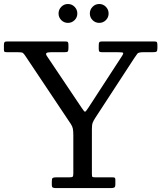

<svg xmlns="http://www.w3.org/2000/svg" viewBox="-20 -962 825 982"><path d="M245 -17C245 -8.7 247 -3.8 251 -2.2C255 -0.8 260.7 0 268 0H545C554 0 560.4 -0.9 564.2 -2.8C568.1 -4.6 570 -10.3 570 -20V-43C570 -48.3 568.9 -51.7 566.8 -53C564.6 -54.3 560.7 -55 555 -55H470C460 -55 454.2 -55.8 452.5 -57.5C450.8 -59.2 450 -65 450 -75V-301C450 -316.3 451.3 -327.4 454 -334.2C456.7 -341.1 460.7 -348.7 466 -357L667.5 -666C673.8 -675.7 678.9 -682.9 682.8 -687.8C686.6 -692.6 697 -695 714 -695H762C771.7 -695 777.9 -696.2 780.8 -698.5C783.6 -700.8 785 -706.7 785 -716V-730C785 -737.7 784.2 -742.9 782.8 -745.8C781.2 -748.6 776.7 -750 769 -750H503C494.7 -750 489.6 -748.7 487.8 -746C485.9 -743.3 485 -737.7 485 -729V-712C485 -705.3 486 -700.8 488 -698.5C490 -696.2 494.7 -695 502 -695H580C597 -695 606.8 -694.1 609.2 -692.2C611.8 -690.4 609.7 -684.3 603 -674L432 -411C423.3 -397.7 417.7 -390.8 415 -390.5C412.3 -390.2 406.7 -396.7 398 -410L219.5 -676C215.2 -682.7 214.5 -687.5 217.5 -690.5C220.5 -693.5 228.7 -695 242 -695H311C319.7 -695 325 -696.3 327 -699C329 -701.7 330 -707.3 330 -716V-732C330 -739.7 329 -744.6 327 -746.8C325 -748.9 320.3 -750 313 -750H17C9.7 -750 5 -748.8 3 -746.2C1 -743.8 0 -738.7 0 -731V-708C0 -701.7 1.2 -697.9 3.8 -696.8C6.2 -695.6 10.7 -695 17 -695H70C83.7 -695 92.3 -693.9 96 -691.8C99.7 -689.6 104 -684.7 109 -677L341.5 -329C347.2 -320.7 350.8 -312.5 352.5 -304.5C354.2 -296.5 355 -285 355 -270V-74C355 -65.7 353.8 -60.4 351.5 -58.2C349.2 -56.1 343.7 -55 335 -55H267C258.7 -55 252.9 -54 249.8 -52C246.6 -50 245 -44.3 245 -35ZM487.5 -845C500.8 -845 512.2 -849.7 521.5 -859C530.8 -868.3 535.5 -879.7 535.5 -893C535.5 -906.3 530.8 -917.8 521.5 -927.2C512.2 -936.8 500.8 -941.5 487.5 -941.5C474.2 -941.5 462.8 -936.8 453.5 -927.2C444.2 -917.8 439.5 -906.3 439.5 -893C439.5 -879.7 444.2 -868.3 453.5 -859C462.8 -849.7 474.2 -845 487.5 -845ZM327.5 -845C340.8 -845 352.2 -849.7 361.5 -859C370.8 -868.3 375.5 -879.7 375.5 -893C375.5 -906.3 370.8 -917.8 361.5 -927.2C352.2 -936.8 340.8 -941.5 327.5 -941.5C314.2 -941.5 302.8 -936.8 293.5 -927.2C284.2 -917.8 279.5 -906.3 279.5 -893C279.5 -879.7 284.2 -868.3 293.5 -859C302.8 -849.7 314.2 -845 327.5 -845Z"/></svg>

Font: Besley*
Style: Regular
Weight: 400
Designer: Owen Earl
Foundry: indestructible type*
Version: Version 3.000; ttfautohint (v1.8.3)